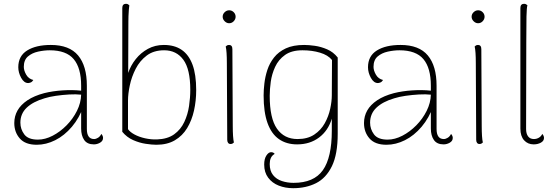

<svg xmlns="http://www.w3.org/2000/svg" viewBox="-20 -748 2908 1008"><path d="M473 10Q438 10 422 -13Q406 -36 406 -73V-206L420 -194Q397 -129 357.5 -82.5Q318 -36 270 -12Q222 12 173 12Q113 12 84 -21Q55 -54 55 -102Q55 -138 72 -168Q89 -198 124 -221.5Q159 -245 212 -259Q256 -270 308 -273.5Q360 -277 406 -272V-298Q406 -391 367 -437.5Q328 -484 241 -484Q212 -484 180 -477Q148 -470 126.5 -451.5Q105 -433 105 -397Q105 -378 117.5 -356Q130 -334 155 -328Q149 -318 141 -315Q133 -312 128 -312Q106 -312 91 -339.5Q76 -367 76 -395Q76 -454 122.5 -483Q169 -512 247 -512Q344 -512 390 -457Q436 -402 436 -298V-71Q436 -18 474 -18Q484 -18 495 -25Q506 -32 512 -45Q517 -39 519 -34Q521 -29 521 -24Q521 -8 505.5 1Q490 10 473 10ZM179 -15Q217 -15 256.5 -35.5Q296 -56 329.5 -90Q363 -124 384 -166Q405 -208 406 -251Q379 -254 343.5 -252Q308 -250 273.5 -245Q239 -240 214 -232Q153 -214 120 -182.5Q87 -151 87 -104Q87 -70 107.5 -42.5Q128 -15 179 -15Z M801 12Q778 12 745 7Q712 2 679 -12.5Q646 -27 622 -56V-706Q622 -717 627 -722.5Q632 -728 641 -728Q648 -728 652 -725.5Q656 -723 659 -720Q658 -715 656.5 -698Q655 -681 654.5 -663Q654 -645 654 -635L653 -365Q666 -404 692.5 -437.5Q719 -471 756.5 -491.5Q794 -512 840 -512Q896 -512 933.5 -486.5Q971 -461 990.5 -409Q1010 -357 1010 -275Q1010 -219 998.5 -167.5Q987 -116 962.5 -75.5Q938 -35 898 -11.5Q858 12 801 12ZM804 -16Q860 -18 894.5 -43Q929 -68 947.5 -107.5Q966 -147 972.5 -191.5Q979 -236 979 -276Q979 -385 942.5 -434.5Q906 -484 842 -484Q787 -484 750.5 -456.5Q714 -429 692.5 -387Q671 -345 661.5 -300Q652 -255 652 -220V-70Q662 -55 686 -42Q710 -29 741.5 -22Q773 -15 804 -16Z M1183 -626Q1170 -626 1159.5 -636.5Q1149 -647 1149 -660Q1149 -674 1159.5 -684Q1170 -694 1183 -694Q1197 -694 1207 -684Q1217 -674 1217 -660Q1217 -647 1207 -636.5Q1197 -626 1183 -626ZM1202 -87Q1202 -57 1203.5 -34.5Q1205 -12 1208 0Q1205 3 1201 5.5Q1197 8 1190 8Q1182 8 1177.5 2Q1173 -4 1173 -14L1171 -417Q1171 -447 1169.5 -469.5Q1168 -492 1165 -504Q1168 -507 1172 -509.5Q1176 -512 1183 -512Q1191 -512 1195.5 -506.5Q1200 -501 1200 -490Z M1519 240Q1478 240 1443.5 226.5Q1409 213 1388 185Q1367 157 1367 116Q1367 86 1378.5 68.5Q1390 51 1403 51Q1416 51 1422 60Q1408 68 1402 81.5Q1396 95 1396 113Q1396 149 1413.5 171Q1431 193 1460 202.5Q1489 212 1521 212Q1628 212 1675 145.5Q1722 79 1722 -62Q1722 -76 1722 -92Q1722 -108 1722 -125Q1703 -62 1655 -26Q1607 10 1540 10Q1484 10 1444.5 -17.5Q1405 -45 1384.5 -102Q1364 -159 1364 -247Q1364 -275 1368 -310Q1372 -345 1383.5 -380.5Q1395 -416 1418.5 -446Q1442 -476 1480.5 -494Q1519 -512 1577 -512Q1601 -512 1633 -507.5Q1665 -503 1697.5 -489Q1730 -475 1753 -446V-46Q1753 62 1722.5 124.5Q1692 187 1639.5 213.5Q1587 240 1519 240ZM1542 -18Q1595 -18 1630 -41.5Q1665 -65 1685 -101Q1705 -137 1713.5 -176.5Q1722 -216 1722 -247L1723 -433Q1702 -459 1660 -471.5Q1618 -484 1568 -484Q1511 -484 1476.5 -459.5Q1442 -435 1424.5 -397Q1407 -359 1401.5 -318.5Q1396 -278 1396 -245Q1396 -127 1434 -72.5Q1472 -18 1542 -18Z M2309 10Q2274 10 2258 -13Q2242 -36 2242 -73V-206L2256 -194Q2233 -129 2193.5 -82.5Q2154 -36 2106 -12Q2058 12 2009 12Q1949 12 1920 -21Q1891 -54 1891 -102Q1891 -138 1908 -168Q1925 -198 1960 -221.5Q1995 -245 2048 -259Q2092 -270 2144 -273.5Q2196 -277 2242 -272V-298Q2242 -391 2203 -437.5Q2164 -484 2077 -484Q2048 -484 2016 -477Q1984 -470 1962.5 -451.5Q1941 -433 1941 -397Q1941 -378 1953.5 -356Q1966 -334 1991 -328Q1985 -318 1977 -315Q1969 -312 1964 -312Q1942 -312 1927 -339.5Q1912 -367 1912 -395Q1912 -454 1958.5 -483Q2005 -512 2083 -512Q2180 -512 2226 -457Q2272 -402 2272 -298V-71Q2272 -18 2310 -18Q2320 -18 2331 -25Q2342 -32 2348 -45Q2353 -39 2355 -34Q2357 -29 2357 -24Q2357 -8 2341.5 1Q2326 10 2309 10ZM2015 -15Q2053 -15 2092.5 -35.5Q2132 -56 2165.5 -90Q2199 -124 2220 -166Q2241 -208 2242 -251Q2215 -254 2179.5 -252Q2144 -250 2109.5 -245Q2075 -240 2050 -232Q1989 -214 1956 -182.5Q1923 -151 1923 -104Q1923 -70 1943.5 -42.5Q1964 -15 2015 -15Z M2490 -626Q2477 -626 2466.5 -636.5Q2456 -647 2456 -660Q2456 -674 2466.5 -684Q2477 -694 2490 -694Q2504 -694 2514 -684Q2524 -674 2524 -660Q2524 -647 2514 -636.5Q2504 -626 2490 -626ZM2509 -87Q2509 -57 2510.5 -34.5Q2512 -12 2515 0Q2512 3 2508 5.5Q2504 8 2497 8Q2489 8 2484.5 2Q2480 -4 2480 -14L2478 -417Q2478 -447 2476.5 -469.5Q2475 -492 2472 -504Q2475 -507 2479 -509.5Q2483 -512 2490 -512Q2498 -512 2502.5 -506.5Q2507 -501 2507 -490Z M2782 10Q2751 10 2731.5 -11.5Q2712 -33 2712 -73V-706Q2712 -717 2717 -722.5Q2722 -728 2731 -728Q2738 -728 2742 -725.5Q2746 -723 2749 -720Q2745 -709 2744 -661.5Q2743 -614 2743 -524L2742 -71Q2742 -46 2752.5 -32Q2763 -18 2783 -18Q2797 -18 2809 -25Q2821 -32 2827 -45Q2832 -39 2834 -34Q2836 -29 2836 -24Q2836 -8 2819.5 1Q2803 10 2782 10Z"/></svg>

Font: Arima Thin Thin
Style: Regular
Weight: 250
Version: Version 1.100